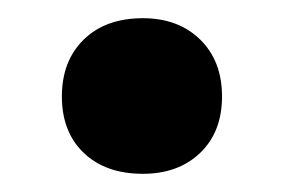

<svg xmlns="http://www.w3.org/2000/svg" viewBox="-20 -183 312 211"><path d="M137 8Q96 8 72 -15Q48 -38 48 -77Q48 -116 72 -139.5Q96 -163 137 -163Q176 -163 200 -139.5Q224 -116 224 -77Q224 -38 200 -15Q176 8 137 8Z"/></svg>

Font: Ysabeau Office ExtraBold
Style: Regular
Weight: 800
Designer: Christian Thalmann (Catharsis Fonts)
Version: Version 2.001;gftools[0.9.30]; featfreeze: tnum,lnum,ss02